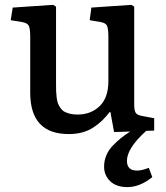

<svg xmlns="http://www.w3.org/2000/svg" viewBox="-20 -536 680 788"><path d="M580.1 1Q501 72.3 501 124Q501 164.1 542 164.1Q562 164.1 590.8 152.8L605 190.9Q554.2 231.9 502.9 231.9Q457.5 231.9 432.4 207.8Q407.2 183.6 407.2 147.9Q407.2 123.5 416.3 101.8Q425.3 80.1 442.6 62Q460 43.9 476.1 31Q492.2 18.1 514.2 3.9L448.2 5.9L433.1 -76.2H430.2Q414.6 -56.2 399.9 -42Q385.3 -27.8 364.7 -13.9Q344.2 0 318.6 7.1Q293 14.2 262.2 14.2Q104 14.2 104 -155.8V-384.8Q104 -418.9 97.9 -430.7Q91.8 -442.4 68.8 -445.8L23.9 -453.1L32.2 -504.9L198.2 -516.1L210 -508.8V-189.9Q210 -171.9 210.4 -161.1Q210.9 -150.4 212.6 -135.5Q214.4 -120.6 217.8 -111.8Q221.2 -103 227.8 -93.3Q234.4 -83.5 243.7 -78.1Q252.9 -72.8 266.8 -69.3Q280.8 -65.9 298.8 -65.9Q353 -65.9 388.9 -100.3Q424.8 -134.8 424.8 -203.1V-384.8Q424.8 -419.4 418.9 -430.9Q413.1 -442.4 391.1 -445.8L348.1 -453.1L355 -504.9L519 -516.1L530.8 -508.8V-106.9Q530.8 -83 536.9 -73.2Q543 -63.5 563 -60.1L612.8 -50.8V0Z"/></svg>

Font: Literata Book Medium
Style: Regular
Weight: 500
Designer: Latin by Veronika Burian and Jose Scaglione. Greek by Irene Vlachou. Cyrillic by Vera Evstafieva
Foundry: TypeTogether
Version: Version 2.003;PS 002.003;hotconv 1.0.88;makeotf.lib2.5.64775